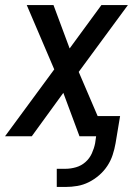

<svg xmlns="http://www.w3.org/2000/svg" viewBox="-27 -540 547 761"><path d="M198 201V129H233Q253 129 274 123Q295 117 311.5 102.5Q328 88 337 68Q346 48 350 28L354 0H288L224 -172L99 0H-7L188 -265L79 -520H185L249 -348L375 -520H480L285 -255L360 -80H449L431 28Q427 51 419.5 74Q412 97 398.5 117.5Q385 138 366 154.5Q347 171 325 182Q303 193 279.5 197Q256 201 233 201Z"/></svg>

Font: Iosevka SS04 Medium Oblique
Style: Regular
Weight: 500
Italic angle: -9°
Monospace: yes
Designer: Belleve Invis
Foundry: Belleve Invis
Version: Version 19.0.0; ttfautohint (v1.8.4)